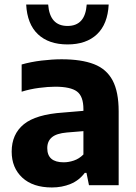

<svg xmlns="http://www.w3.org/2000/svg" viewBox="-20 -817 598 847"><path d="M209 10Q125 10 78.2 -33.5Q31.5 -77 31.5 -148Q31.5 -225 85 -268.8Q138.5 -312.5 259 -320.5L348 -328V-335.5Q348 -392 319.8 -413.2Q291.5 -434.5 223.5 -434.5Q192 -434.5 152 -429.2Q112 -424 75.5 -412.5V-532.5Q115.5 -544 163.2 -549.8Q211 -555.5 252 -555.5Q339 -555.5 394.5 -534Q450 -512.5 476.8 -462.2Q503.5 -412 503.5 -325.5V0H372.5L361.5 -54.5H354Q329 -21 291.2 -5.5Q253.5 10 209 10ZM188.5 -163.5Q188.5 -101 261 -101Q283 -101 306 -108.8Q329 -116.5 348 -135.5V-238.5L275 -232.5Q229 -228.5 208.8 -211.2Q188.5 -194 188.5 -163.5ZM278 -621Q195 -621 147.5 -665.8Q100 -710.5 95.5 -797H192.5Q199.5 -702.5 278 -702.5Q356 -702.5 362.5 -797H459.5Q455 -710.5 407.8 -665.8Q360.5 -621 278 -621Z"/></svg>

Font: Encode Sans
Style: Bold
Weight: 700
Designer: Multiple Designers
Foundry: Impallari Type
Version: Version 3.002; ttfautohint (v1.8.3) -l 8 -r 50 -G 200 -x 14 